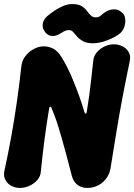

<svg xmlns="http://www.w3.org/2000/svg" viewBox="-38 -910 661 945"><path d="M391 15Q363 15 343 -0.5Q323 -16 316 -43Q301 -101 289 -146Q277 -191 267 -226Q257 -261 248.5 -288.5Q240 -316 231.5 -338Q223 -360 215 -380Q214 -385 209.5 -384.5Q205 -384 204 -377Q191 -299 181 -223Q171 -147 163 -66Q162 -43 146 -24.5Q130 -6 107 4.5Q84 15 60 15Q37 15 17.5 4.5Q-2 -6 -11.5 -24.5Q-21 -43 -17 -66Q3 -157 18 -241Q33 -325 45 -408.5Q57 -492 67 -583Q70 -612 87 -634Q104 -656 128.5 -669Q153 -682 177 -682Q202 -682 224 -670.5Q246 -659 264 -630Q277 -610 292 -580.5Q307 -551 322 -514.5Q337 -478 351.5 -438Q366 -398 378 -357Q380 -351 384 -351Q388 -351 389 -359Q396 -402 401.5 -442.5Q407 -483 411.5 -524.5Q416 -566 421 -611Q423 -634 438.5 -652.5Q454 -671 477 -681.5Q500 -692 522 -692Q546 -692 566 -681.5Q586 -671 596 -652.5Q606 -634 601 -611Q582 -520 565.5 -433.5Q549 -347 535 -260.5Q521 -174 506 -82Q499 -40 467 -12.5Q435 15 391 15ZM181 -757Q169 -773 172.5 -793.5Q176 -814 194 -830Q208 -842 227.5 -855.5Q247 -869 270.5 -879.5Q294 -890 318 -890Q348 -890 364.5 -879.5Q381 -869 390.5 -855.5Q400 -842 410.5 -832.5Q421 -823 441 -825Q450 -826 460.5 -835.5Q471 -845 481 -851Q501 -864 524 -864Q547 -864 561 -849L566 -845Q577 -834 578.5 -815Q580 -796 573.5 -777Q567 -758 553 -746Q530 -727 491 -712Q452 -697 420 -697Q389 -697 371 -707Q353 -717 342 -729.5Q331 -742 322.5 -752Q314 -762 300 -762Q289 -762 278.5 -756.5Q268 -751 257 -744Q237 -731 217 -733Q197 -735 184 -752Z"/></svg>

Font: Winky Sans
Style: Bold Italic
Weight: 700
Italic angle: -8.97852°
Designer: Simon Atzbach
Foundry: typofactur
Version: Version 1.205